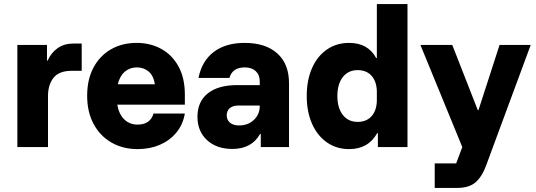

<svg xmlns="http://www.w3.org/2000/svg" viewBox="-20 -720 2623 940"><path d="M65 0V-500H210V-423.3H213.3Q230 -461.7 262.1 -484.2Q294.2 -506.7 337.5 -506.7H380V-373.3H330.8Q269.2 -373.3 242.1 -339.2Q215 -305 215 -250V0Z M654.2 10Q581.7 10 525.8 -22.1Q470 -54.2 438.3 -112.9Q406.7 -171.7 406.7 -251.7Q406.7 -330.8 437.5 -388.8Q468.3 -446.7 522.9 -478.3Q577.5 -510 649.2 -510Q715.8 -510 769.2 -480.8Q822.5 -451.7 853.8 -395Q885 -338.3 885 -256.7V-207.5H554.2Q562.5 -160 588.8 -135Q615 -110 653.3 -110Q715.8 -110 731.7 -164.2H885Q875.8 -110 843.3 -70.8Q810.8 -31.7 762.1 -10.8Q713.3 10 654.2 10ZM556.7 -307.5H738.3Q731.7 -349.2 707.9 -369.6Q684.2 -390 650 -390Q615.8 -390 591.2 -369.2Q566.7 -348.3 556.7 -307.5Z M1117.5 9.2Q1040 9.2 993.3 -34.2Q946.7 -77.5 946.7 -148.3Q946.7 -222.5 997.5 -262.9Q1048.3 -303.3 1140 -303.3H1251.7V-321.7Q1251.7 -353.3 1232.1 -371.7Q1212.5 -390 1178.3 -390Q1117.5 -390 1103.3 -338.3H951.7Q968.3 -421.7 1026.7 -465.8Q1085 -510 1177.5 -510Q1280.8 -510 1337.9 -458.3Q1395 -406.7 1395 -312.5V0H1256.7V-64.2H1253.3Q1212.5 9.2 1117.5 9.2ZM1150 -105.8Q1194.2 -105.8 1222.9 -132.9Q1251.7 -160 1251.7 -200.8V-203.3H1146.7Q1120 -203.3 1105 -190.4Q1090 -177.5 1090 -155.8Q1090 -132.5 1106.2 -119.2Q1122.5 -105.8 1150 -105.8Z M1689.2 10Q1627.5 10 1580.4 -22.9Q1533.3 -55.8 1507.5 -114.6Q1481.7 -173.3 1481.7 -250Q1481.7 -327.5 1507.5 -386.2Q1533.3 -445 1580.4 -477.5Q1627.5 -510 1689.2 -510Q1781.7 -510 1821.7 -435.8H1825V-700H1975V0H1830V-68.3H1826.7Q1783.3 10 1689.2 10ZM1730.8 -123.3Q1775 -123.3 1800 -152.1Q1825 -180.8 1825 -231.7V-268.3Q1825 -319.2 1800 -347.9Q1775 -376.7 1730.8 -376.7Q1685 -376.7 1658.3 -342.5Q1631.7 -308.3 1631.7 -250Q1631.7 -191.7 1658.3 -157.5Q1685 -123.3 1730.8 -123.3Z M2108.3 200V80H2213.3L2243.3 0L2038.3 -500H2194.2L2319.2 -180.8H2322.5L2425.8 -500H2578.3L2393.3 0L2360.8 88.3Q2340 145 2308.3 172.5Q2276.7 200 2218.3 200Z"/></svg>

Font: Funnel Sans ExtraBold
Style: Regular
Weight: 800
Version: Version 1.000; Beta; Release 5; Build 24; ttfautohint (v1.8.